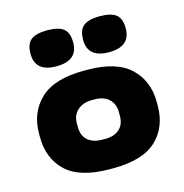

<svg xmlns="http://www.w3.org/2000/svg" viewBox="-103 -777 846 882"><g transform="rotate(-15 320.0 -335.5)"><path d="M40 -216V-232Q40 -333 106.5 -395.5Q173 -458 314 -458H328Q468 -458 534 -395.5Q600 -333 600 -232V-216Q600 -113 534.5 -51.5Q469 10 328 10H314Q171 10 105.5 -51.5Q40 -113 40 -216ZM420 -216V-232Q420 -272 395 -295Q370 -318 328 -318H314Q272 -318 246 -295Q220 -272 220 -232V-216Q220 -173 245.5 -151.5Q271 -130 314 -130H328Q371 -130 395.5 -152Q420 -174 420 -216ZM347 -596Q347 -643 371.5 -662Q396 -681 448 -681Q502 -681 526 -662Q550 -643 550 -596Q550 -510 448 -510Q347 -510 347 -596ZM97 -596Q97 -643 121.5 -662Q146 -681 198 -681Q252 -681 276 -662Q300 -643 300 -596Q300 -510 198 -510Q97 -510 97 -596Z"/></g></svg>

Font: Dashboard
Style: Regular
Weight: 400
Designer: jaiki
Version: Version 1.000